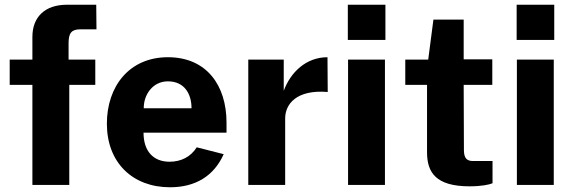

<svg xmlns="http://www.w3.org/2000/svg" viewBox="-20 -782 2433 812"><path d="M270 -530V-599C270 -642 282 -658 320 -658H388L387 -762H263C171 -762 117 -711 117 -626V-530H21V-423H117V0H273V-423H383V-530Z M938 -221V-263C938 -422 853 -540 690 -540C527 -540 432 -417 432 -259C432 -94 541 10 699 10C807 10 885 -38 926 -130L812 -159C787 -119 746 -98 697 -98C629 -98 587 -142 587 -221ZM588 -324C587 -380 625 -438 690 -438C760 -438 790 -385 790 -324Z M1186 0V-281C1186 -341 1233 -404 1366 -393L1365 -540C1275 -540 1209 -477 1180 -398V-530H1030V0Z M1452 -530V0H1608V-530ZM1451 -762V-613H1610V-762Z M2062 -531H1941V-699H1813L1791 -530H1694V-423H1786V-138C1786 -53 1823 6 1966 6C2016 6 2049 -1 2063 -7V-101H1981C1958 -101 1942 -109 1942 -147L1941 -423H2062Z M2166 -530V0H2322V-530ZM2165 -762V-613H2324V-762Z"/></svg>

Font: Cheyenne Sans
Style: Bold
Weight: 700
Designer: The Public Sans project authors (U.S. Web Design System), Libre Franklin designed by Pablo Impallari and Rodrigo Fuenzal
Foundry: The Cheyenne Sans Project Authors
Version: Version 2.007